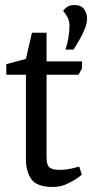

<svg xmlns="http://www.w3.org/2000/svg" viewBox="-20 -739 366 763"><path d="M240 -542Q248 -564 252 -590Q256 -616 256 -637Q256 -655 249 -669Q242 -683 231 -696Q236 -704 247 -711.5Q258 -719 276 -719Q302 -719 314 -703Q326 -687 326 -665Q326 -648 318 -627Q310 -606 299 -586.5Q288 -567 280 -554.5Q272 -542 272 -542ZM83 -442H5V-484L83 -505L107 -609H165V-495H306V-467L292 -442H165V-114Q165 -82 177.5 -73Q190 -64 215 -64Q244 -64 269.5 -70.5Q295 -77 295 -77L305 -45Q306 -45 289 -32.5Q272 -20 246 -8Q220 4 191 4Q126 4 104.5 -27Q83 -58 83 -107Z"/></svg>

Font: Faustina VF Beta
Style: Regular
Weight: 400
Designer: Alfonso Garcia
Foundry: Omnibus-Type
Version: Version 1.006